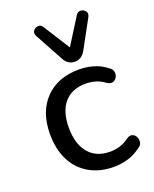

<svg xmlns="http://www.w3.org/2000/svg" viewBox="-144 -845 753 936"><g transform="rotate(-20 233.0 -377.0)"><path d="M285 9Q211 9 156.5 -22.5Q102 -54 73 -111.5Q44 -169 44 -246Q44 -362 108.5 -429Q173 -496 285 -496Q320 -496 356.5 -486Q393 -476 425 -451Q440 -442 443.5 -427.5Q447 -413 440.5 -400Q434 -387 421 -382Q408 -377 391 -387Q366 -406 340.5 -413Q315 -420 292 -420Q219 -420 180 -374.5Q141 -329 141 -246Q141 -162 180 -114.5Q219 -67 292 -67Q315 -67 340.5 -74Q366 -81 391 -100Q408 -111 421 -105.5Q434 -100 440 -86.5Q446 -73 442.5 -58.5Q439 -44 424 -36Q393 -12 356.5 -1.5Q320 9 285 9ZM280 -538Q243 -538 224 -575L145 -720Q136 -737 144.5 -749Q153 -761 168.5 -762.5Q184 -764 193 -749L280 -612L366 -749Q376 -764 391 -762.5Q406 -761 415 -749Q424 -737 415 -720L336 -575Q315 -538 280 -538Z"/></g></svg>

Font: Chiron GoRound TC
Style: Regular
Weight: 400
Designer: Ryoko NISHIZUKA 西塚涼子 (kana, bopomofo & ideographs); Paul D. Hunt (Latin, Greek & Cyrillic); Sandoll Communications 산돌커뮤니
Foundry: Adobe
Version: Version 1.000;hotconv 1.1.1;makeotfexe 2.6.0